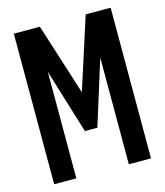

<svg xmlns="http://www.w3.org/2000/svg" viewBox="-106 -781 740 862"><g transform="rotate(-15 264.0 -350.0)"><path d="M39 0V-700H160L266 -367L373 -700H489V0H386V-496L292 -195H234L142 -495V0Z"/></g></svg>

Font: Georama Condensed SemiBold
Style: Regular
Weight: 600
Width: 3
Designer: Jean-Baptiste Levee
Foundry: Production Type
Version: Version 1.000